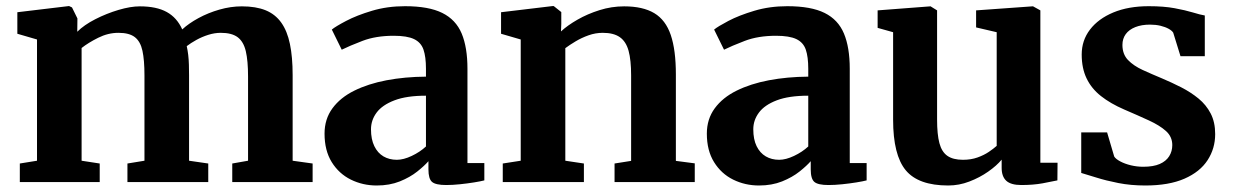

<svg xmlns="http://www.w3.org/2000/svg" viewBox="-20 -588 3982 620"><path d="M44 0V-60L99.5 -69V-460.5L36 -479V-548.5L203 -568.5L212.5 -564L230 -528.5L229.5 -485.5Q251.5 -507.5 287.8 -526Q324 -544.5 362.8 -556Q401.5 -567.5 431.5 -567.5Q485.5 -567.5 518.5 -549.2Q551.5 -531 568.5 -493Q589.5 -512.5 620.8 -529.5Q652 -546.5 688.5 -557Q725 -567.5 761 -567.5Q806.5 -567.5 837.8 -554.8Q869 -542 888.2 -515Q907.5 -488 916.2 -446Q925 -404 925 -345.5V-69L989.5 -60V0H730V-60L781 -69V-341Q781 -391.5 773.8 -422.5Q766.5 -453.5 747.5 -467.8Q728.5 -482 693 -482Q673 -482 652.5 -475.5Q632 -469 614 -459Q596 -449 583 -439Q586 -425.5 587.8 -410.5Q589.5 -395.5 590 -379Q590.5 -362.5 590.5 -344.5V-69L652.5 -60V0H391.5V-60L446.5 -69V-344.5Q446.5 -394 440 -424Q433.5 -454 415.5 -468Q397.5 -482 362.5 -482Q329 -482 297 -466Q265 -450 243.5 -433V-69L302 -60V0Z M1196.5 11Q1151.5 11 1113 -8Q1074.5 -27 1051.2 -64.5Q1028 -102 1028 -156.5Q1028 -203.5 1053.5 -238.2Q1079 -273 1124 -295.2Q1169 -317.5 1228.2 -328.8Q1287.5 -340 1355.5 -340.5V-366Q1355.5 -404.5 1347.5 -427.8Q1339.5 -451 1317 -461.8Q1294.5 -472.5 1251.5 -472.5Q1193.5 -472.5 1150.5 -456Q1107.5 -439.5 1083.5 -427.5L1051.5 -492.5Q1063.5 -502.5 1097.8 -520.5Q1132 -538.5 1181.2 -553.2Q1230.5 -568 1288 -568Q1364.5 -568 1408.2 -546.2Q1452 -524.5 1470.8 -479.8Q1489.5 -435 1489.5 -366V-61.5H1544V-5.5Q1532.5 -2.5 1511 1Q1489.5 4.5 1465.2 7Q1441 9.5 1421 9.5Q1387 9.5 1375.2 -0.5Q1363.5 -10.5 1363.5 -41V-67.5Q1351 -53 1327.5 -34.2Q1304 -15.5 1271 -2.2Q1238 11 1196.5 11ZM1261.5 -72Q1283 -72 1309.5 -84.5Q1336 -97 1355.5 -115V-279Q1293 -279 1253.8 -264Q1214.5 -249 1196.2 -224.5Q1178 -200 1178 -170.5Q1178 -138 1188.8 -116Q1199.5 -94 1218.2 -83Q1237 -72 1261.5 -72Z M1661.5 -69V-460.5L1598 -479V-548.5L1765 -568.5H1768L1792.5 -549V-510.5L1791.5 -486.5Q1812.5 -506 1844.8 -524.5Q1877 -543 1915.8 -555.2Q1954.5 -567.5 1995.5 -567.5Q2056 -567.5 2092.8 -545.5Q2129.5 -523.5 2146 -475Q2162.5 -426.5 2162.5 -347.5V-68.5L2223.5 -60.5V0H1964.5V-60L2018 -68.5V-344.5Q2018 -394 2009.8 -424Q2001.5 -454 1981.5 -468Q1961.5 -482 1926.5 -482Q1903 -482 1880.5 -474Q1858 -466 1838.8 -454.5Q1819.5 -443 1805.5 -432.5V-69L1865.5 -60V0H1603.5V-60Z M2431 11Q2386 11 2347.5 -8Q2309 -27 2285.8 -64.5Q2262.5 -102 2262.5 -156.5Q2262.5 -203.5 2288 -238.2Q2313.5 -273 2358.5 -295.2Q2403.5 -317.5 2462.8 -328.8Q2522 -340 2590 -340.5V-366Q2590 -404.5 2582 -427.8Q2574 -451 2551.5 -461.8Q2529 -472.5 2486 -472.5Q2428 -472.5 2385 -456Q2342 -439.5 2318 -427.5L2286 -492.5Q2298 -502.5 2332.2 -520.5Q2366.5 -538.5 2415.8 -553.2Q2465 -568 2522.5 -568Q2599 -568 2642.8 -546.2Q2686.5 -524.5 2705.2 -479.8Q2724 -435 2724 -366V-61.5H2778.5V-5.5Q2767 -2.5 2745.5 1Q2724 4.5 2699.8 7Q2675.5 9.5 2655.5 9.5Q2621.5 9.5 2609.8 -0.5Q2598 -10.5 2598 -41V-67.5Q2585.5 -53 2562 -34.2Q2538.5 -15.5 2505.5 -2.2Q2472.5 11 2431 11ZM2496 -72Q2517.5 -72 2544 -84.5Q2570.5 -97 2590 -115V-279Q2527.5 -279 2488.2 -264Q2449 -249 2430.8 -224.5Q2412.5 -200 2412.5 -170.5Q2412.5 -138 2423.2 -116Q2434 -94 2452.8 -83Q2471.5 -72 2496 -72Z M3278 9.5Q3244.5 9.5 3229.5 -4.2Q3214.5 -18 3214.5 -46V-72.5Q3198.5 -53 3171 -33.8Q3143.5 -14.5 3110.2 -1.8Q3077 11 3042 11Q2945.5 11 2904.8 -38.2Q2864 -87.5 2864 -201.5V-484L2814 -498V-554.5L2984 -567.5H2985L3006 -554.5V-202Q3006 -154 3013.5 -125.8Q3021 -97.5 3039.2 -84.8Q3057.5 -72 3089.5 -72Q3115.5 -72 3136.5 -79.5Q3157.5 -87 3173 -97.5Q3188.5 -108 3198.5 -117V-484L3132 -499.5V-554.5L3313.5 -567.5H3316L3339.5 -554.5V-62.5H3395L3394.5 -5.5Q3376.5 -1.5 3346.5 4Q3316.5 9.5 3278 9.5Z M3678.5 11Q3631.5 11 3591 3Q3550.5 -5 3519.8 -14.8Q3489 -24.5 3471.5 -29.5V-160.5H3555L3578 -82.5Q3583 -74.5 3597.5 -66.8Q3612 -59 3631.8 -54.2Q3651.5 -49.5 3671.5 -49.5Q3704.5 -49.5 3725 -58.5Q3745.5 -67.5 3755.5 -83.5Q3765.5 -99.5 3765.5 -119.5Q3765.5 -146.5 3745.2 -164.8Q3725 -183 3690.2 -199Q3655.5 -215 3610 -234.5Q3566 -253.5 3535.2 -277.8Q3504.5 -302 3488.8 -334.8Q3473 -367.5 3473 -412Q3473 -457.5 3499.8 -492.5Q3526.5 -527.5 3575.2 -547.8Q3624 -568 3689.5 -568Q3738 -568 3773 -561.5Q3808 -555 3831.8 -547.8Q3855.5 -540.5 3870.5 -538V-406.5H3792L3768.5 -482.5Q3764.5 -489 3753.8 -495Q3743 -501 3727.5 -504.8Q3712 -508.5 3693.5 -508.5Q3666.5 -508.5 3646.2 -500.5Q3626 -492.5 3615.2 -477.8Q3604.5 -463 3604.5 -443Q3604.5 -413 3622.5 -394.2Q3640.5 -375.5 3670 -362Q3699.5 -348.5 3732 -335Q3764 -321.5 3794.8 -305.8Q3825.5 -290 3850.2 -269.8Q3875 -249.5 3889.5 -221.5Q3904 -193.5 3904 -155Q3904 -108.5 3879.5 -70.8Q3855 -33 3804.8 -11Q3754.5 11 3678.5 11Z"/></svg>

Font: Merriweather Light 18pt
Style: Bold
Weight: 700
Version: Version 2.100